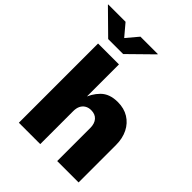

<svg xmlns="http://www.w3.org/2000/svg" viewBox="-343 -1101 1247 1247"><g transform="rotate(45 281.0 -477.0)"><path d="M245.1 -302.7V0H48.8V-727.5H240.7V-402.8H229.5Q248.5 -465.3 290.8 -507.6Q333 -549.8 408.2 -549.8Q466.3 -549.8 508.5 -523.7Q550.8 -497.6 574 -451.2Q597.2 -404.8 597.2 -345.2V0H400.9V-303.7Q400.9 -344.2 380.6 -367.2Q360.4 -390.1 323.2 -390.1Q299.8 -390.1 282 -379.6Q264.2 -369.1 254.6 -349.9Q245.1 -330.6 245.1 -302.7ZM75.2 -953.6 143.6 -872.6 211.9 -953.6H371.6V-950.7L212.4 -794.4H74.7L-84 -950.7V-953.6Z"/></g></svg>

Font: Inter 16pt Black
Style: Regular
Weight: 900
Version: Version 4.001;git-66647c0bb